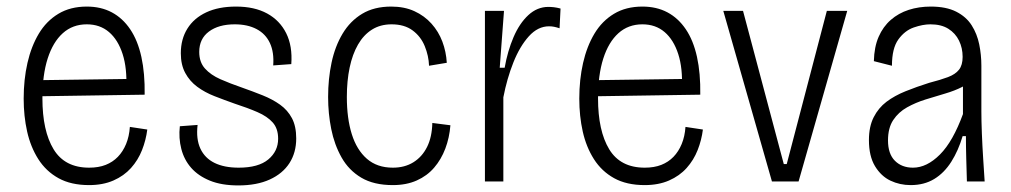

<svg xmlns="http://www.w3.org/2000/svg" viewBox="-20 -552 3076 584"><path d="M251 11Q196 11 158 -10Q120 -31 96.5 -68Q73 -105 62.5 -152Q52 -199 52 -252Q52 -310 63.5 -360.5Q75 -411 98 -449.5Q121 -488 157.5 -510Q194 -532 244 -532Q287 -532 320 -514.5Q353 -497 376 -463Q399 -429 410 -379Q421 -329 420 -264L88 -259V-308L383 -312L364 -283Q367 -344 353 -387.5Q339 -431 311.5 -454.5Q284 -478 244 -478Q201 -478 171 -451Q141 -424 125 -374Q109 -324 109 -253Q109 -154 143 -98Q177 -42 251 -42Q280 -42 301.5 -50.5Q323 -59 338.5 -75Q354 -91 363.5 -114Q373 -137 375 -166L428 -158Q424 -126 412 -95.5Q400 -65 378.5 -41Q357 -17 325 -3Q293 11 251 11Z M705 12Q654 12 618.5 -2.5Q583 -17 561.5 -41.5Q540 -66 531.5 -99Q523 -132 527 -168L581 -172Q576 -129 589.5 -100Q603 -71 632.5 -56.5Q662 -42 706 -42Q766 -42 796 -67Q826 -92 826 -130Q826 -161 809.5 -179.5Q793 -198 763 -211Q733 -224 693 -237Q662 -248 632.5 -259.5Q603 -271 580 -288Q557 -305 543.5 -330Q530 -355 530 -390Q530 -433 550 -465Q570 -497 607.5 -514.5Q645 -532 698 -532Q754 -532 792.5 -511Q831 -490 850.5 -451Q870 -412 866 -357L811 -353Q814 -393 801 -421Q788 -449 760.5 -463.5Q733 -478 694 -478Q645 -478 615.5 -456Q586 -434 586 -394Q586 -363 603.5 -343.5Q621 -324 650.5 -311Q680 -298 715 -286Q749 -274 779 -262Q809 -250 832 -233.5Q855 -217 868 -192.5Q881 -168 881 -131Q881 -88 860.5 -56Q840 -24 800.5 -6Q761 12 705 12Z M1175 11Q1117 11 1079 -11.5Q1041 -34 1019 -73Q997 -112 987.5 -159.5Q978 -207 978 -257Q978 -312 988.5 -361.5Q999 -411 1022 -449.5Q1045 -488 1081.5 -510Q1118 -532 1170 -532Q1210 -532 1240.5 -518Q1271 -504 1292.5 -480Q1314 -456 1325.5 -425.5Q1337 -395 1339 -361L1285 -352Q1284 -382 1272 -411.5Q1260 -441 1235 -459.5Q1210 -478 1171 -478Q1137 -478 1111.5 -462Q1086 -446 1069 -416.5Q1052 -387 1043.5 -346.5Q1035 -306 1035 -257Q1035 -192 1050 -144Q1065 -96 1096 -69Q1127 -42 1175 -42Q1211 -42 1237.5 -58.5Q1264 -75 1279 -105Q1294 -135 1295 -178L1350 -171Q1347 -133 1334.5 -100Q1322 -67 1300.5 -42Q1279 -17 1247.5 -3Q1216 11 1175 11Z M1455 0V-318V-519H1513L1500 -346H1515Q1524 -397 1542 -439Q1560 -481 1587 -506Q1614 -531 1648 -531Q1656 -531 1665 -530Q1674 -529 1685 -526L1682 -466Q1673 -469 1665.5 -470.5Q1658 -472 1650 -472Q1616 -472 1588.5 -441.5Q1561 -411 1541.5 -362Q1522 -313 1511 -256V0Z M1941 11Q1886 11 1848 -10Q1810 -31 1786.5 -68Q1763 -105 1752.5 -152Q1742 -199 1742 -252Q1742 -310 1753.5 -360.5Q1765 -411 1788 -449.5Q1811 -488 1847.5 -510Q1884 -532 1934 -532Q1977 -532 2010 -514.5Q2043 -497 2066 -463Q2089 -429 2100 -379Q2111 -329 2110 -264L1778 -259V-308L2073 -312L2054 -283Q2057 -344 2043 -387.5Q2029 -431 2001.5 -454.5Q1974 -478 1934 -478Q1891 -478 1861 -451Q1831 -424 1815 -374Q1799 -324 1799 -253Q1799 -154 1833 -98Q1867 -42 1941 -42Q1970 -42 1991.5 -50.5Q2013 -59 2028.5 -75Q2044 -91 2053.5 -114Q2063 -137 2065 -166L2118 -158Q2114 -126 2102 -95.5Q2090 -65 2068.5 -41Q2047 -17 2015 -3Q1983 11 1941 11Z M2328 0 2180 -519H2240L2364 -53H2373L2495 -519H2557L2409 0Z M2750 11Q2717 11 2688.5 -2.5Q2660 -16 2641.5 -46.5Q2623 -77 2623 -126Q2623 -167 2637.5 -195.5Q2652 -224 2676.5 -242.5Q2701 -261 2734.5 -274.5Q2768 -288 2806 -300Q2841 -309 2863.5 -317.5Q2886 -326 2897 -340Q2908 -354 2908 -379Q2908 -406 2897 -428.5Q2886 -451 2864.5 -464.5Q2843 -478 2810 -478Q2787 -478 2759.5 -468.5Q2732 -459 2712.5 -432Q2693 -405 2693 -352L2638 -366Q2639 -409 2652.5 -440Q2666 -471 2689.5 -491.5Q2713 -512 2744 -522Q2775 -532 2811 -532Q2858 -532 2888.5 -516.5Q2919 -501 2935.5 -475Q2952 -449 2958.5 -417Q2965 -385 2965 -352V-213Q2965 -185 2966.5 -146.5Q2968 -108 2970.5 -69.5Q2973 -31 2975 0H2921Q2920 -35 2919 -70Q2918 -105 2918 -138H2908Q2895 -94 2873.5 -60Q2852 -26 2821.5 -7.5Q2791 11 2750 11ZM2757 -42Q2778 -42 2798.5 -52Q2819 -62 2839 -82Q2859 -102 2876.5 -133Q2894 -164 2909 -205V-309L2938 -318Q2929 -299 2906.5 -287.5Q2884 -276 2855 -267.5Q2826 -259 2795.5 -249.5Q2765 -240 2739 -225.5Q2713 -211 2697 -187Q2681 -163 2681 -125Q2681 -84 2702 -63Q2723 -42 2757 -42Z"/></svg>

Font: Bricolage Grotesque SemiCondensed ExtraLight
Style: Regular
Weight: 250
Width: 4
Designer: Mathieu Triay
Foundry: Atelier Triay
Version: Version 1.000;gftools[0.9.30]